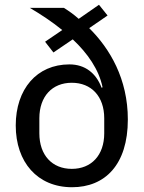

<svg xmlns="http://www.w3.org/2000/svg" viewBox="-20 -773 605 805"><path d="M395 -753 310 -694C289 -713 267 -728 248 -740H105C151 -713 198 -682 241 -647L169 -598L204 -553L285 -608C347 -550 395 -481 410 -407L406 -405C383 -466 337 -503 271 -503C134 -503 46 -399 46 -247C46 -93 137 12 282 12C420 12 516 -82 516 -272C516 -442 441 -569 354 -655L431 -708ZM281 -65C199 -65 145 -122 145 -214V-277C145 -369 199 -426 281 -426C363 -426 417 -369 417 -277V-214C417 -122 363 -65 281 -65Z"/></svg>

Font: IBM Plex Arabic Text
Style: Regular
Weight: 450
Designer: Mike Abbink, Paul van der Laan, Pieter van Rosmalen, Wael Morcos, Khajak Apelian
Foundry: Bold Monday
Version: Version 1.0